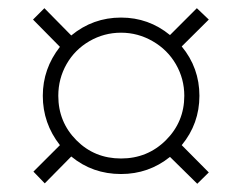

<svg xmlns="http://www.w3.org/2000/svg" viewBox="-20 -588 594 471"><path d="M85 -353Q85 -419.4 127 -473.1L61 -540L88.9 -567.9L154.8 -501Q208 -544.9 276.9 -544.9Q344.7 -544.9 397 -502L462.9 -567.9L492.2 -540L425.8 -474.1Q469.2 -421.4 469.2 -353Q469.2 -284.7 425.8 -231.9L492.2 -165L463.9 -137.2L397 -203.1Q344.7 -161.1 276.9 -161.1Q207 -161.1 154.8 -204.1L89.8 -138.2L62 -167L127 -231.9Q85 -285.6 85 -353ZM123 -353Q123 -288.6 167.5 -243.9Q211.9 -199.2 276.9 -199.2Q341.8 -199.2 387 -244.1Q432.1 -289.1 432.1 -353Q432.1 -394.5 411.6 -430.2Q391.1 -465.8 354.7 -486.8Q318.4 -507.8 276.9 -507.8Q235.4 -507.8 199.5 -487.1Q163.6 -466.3 143.3 -430.7Q123 -395 123 -353Z"/></svg>

Font: TypoPRO Open Sans Condensed
Style: Regular
Weight: 300
Width: 3
Foundry: Ascender Corporation
Version: Version 1.10